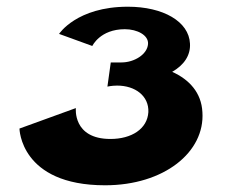

<svg xmlns="http://www.w3.org/2000/svg" viewBox="-20 -552 681 572"><path d="M255 -415C255 -415 278 -465 352 -465C389 -465 423 -447 421 -421C419 -390 380 -366 342 -366H310L300 -294C300 -294 313 -297 329 -297C383 -297 424 -266 422 -218C419 -168 372 -138 309 -138C196 -138 206 -230 206 -230L38 -169C38 -169 40 0 293 0C469 0 591 -99 583 -218C580 -276 544 -315 493 -338C528 -358 548 -387 546 -422C543 -488 466 -532 361 -532C208 -532 156 -451 156 -451Z"/></svg>

Font: Hussar Milosc
Style: Bold
Weight: 700
Foundry: Cannot Into Space Fonts
Version: Version 1.02